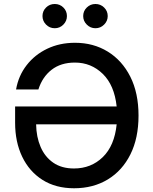

<svg xmlns="http://www.w3.org/2000/svg" viewBox="-20 -957 787 986"><path d="M360.4 9.8Q266.1 9.8 198.2 -33.2Q130.4 -76.2 94 -152.1Q57.6 -228 57.6 -326.7V-410.2H579.1Q567.4 -519.5 507.8 -577.6Q448.2 -635.7 364.7 -635.7Q292.5 -635.7 244.9 -598.6Q197.3 -561.5 177.2 -497.6H62.5Q74.7 -567.9 116.7 -622.1Q158.7 -676.3 222.7 -706.8Q286.6 -737.3 365.2 -737.3Q459.5 -737.3 533.2 -692.1Q606.9 -647 649.2 -563.2Q691.4 -479.5 691.4 -363.3Q691.4 -248 649.9 -164.6Q608.4 -81.1 533.7 -35.6Q459 9.8 360.4 9.8ZM579.1 -318.4H165.5Q166.5 -253.9 188.5 -202.6Q210.4 -151.4 253.4 -121.6Q296.4 -91.8 359.9 -91.8Q447.8 -91.8 507.8 -150.1Q567.9 -208.5 579.1 -318.4ZM261.2 -812Q234.9 -812 216.6 -830.6Q198.2 -849.1 198.2 -874.5Q198.2 -900.4 216.6 -918.5Q234.9 -936.5 261.2 -936.5Q287.1 -936.5 305.4 -918.5Q323.7 -900.4 323.7 -874.5Q323.7 -849.1 305.4 -830.6Q287.1 -812 261.2 -812ZM470.2 -812Q444.3 -812 425.8 -830.6Q407.2 -849.1 407.2 -874.5Q407.2 -900.4 425.8 -918.5Q444.3 -936.5 470.2 -936.5Q496.1 -936.5 514.6 -918.5Q533.2 -900.4 533.2 -874.5Q533.2 -849.1 514.6 -830.6Q496.1 -812 470.2 -812Z"/></svg>

Font: Inter Medium
Style: Regular
Weight: 500
Designer: Rasmus Andersson
Foundry: rsms
Version: Version 4.001;git-9221beed3